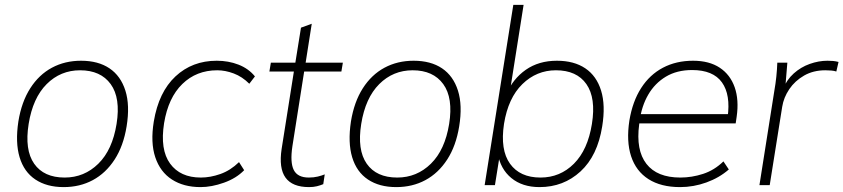

<svg xmlns="http://www.w3.org/2000/svg" viewBox="-20 -756 3444 784"><path d="M240 8Q171 8 124.5 -23Q78 -54 60 -114Q42 -174 55 -260Q68 -340 103.5 -395.5Q139 -451 192 -479.5Q245 -508 311 -508Q381 -508 427 -477Q473 -446 492 -386Q511 -326 497 -240Q484 -160 448 -104.5Q412 -49 359 -20.5Q306 8 240 8ZM244 -31Q324 -31 381.5 -87.5Q439 -144 456 -250Q473 -356 432 -412.5Q391 -469 307 -469Q227 -469 170.5 -412.5Q114 -356 97 -250Q80 -144 119.5 -87.5Q159 -31 244 -31Z M799 8Q730 8 682 -23Q634 -54 614 -114Q594 -174 608 -260Q628 -380 696.5 -444Q765 -508 865 -508Q913 -508 954 -492Q995 -476 1021 -444L998 -414Q969 -443 934.5 -456Q900 -469 867 -469Q782 -469 724.5 -413Q667 -357 650 -253Q633 -145 674.5 -88Q716 -31 800 -31Q839 -31 880 -45.5Q921 -60 956 -94L977 -61Q945 -28 894.5 -10Q844 8 799 8Z M1242 8Q1174 8 1146 -30.5Q1118 -69 1130 -148L1180 -464H1080L1086 -500H1186L1209 -643L1253 -659L1228 -500H1380L1374 -464H1222L1174 -159Q1164 -93 1179.5 -62Q1195 -31 1241 -31Q1261 -31 1277.5 -35Q1294 -39 1306 -44L1300 -4Q1288 1 1274 4.5Q1260 8 1242 8Z M1598 8Q1529 8 1482.5 -23Q1436 -54 1418 -114Q1400 -174 1413 -260Q1426 -340 1461.5 -395.5Q1497 -451 1550 -479.5Q1603 -508 1669 -508Q1739 -508 1785 -477Q1831 -446 1850 -386Q1869 -326 1855 -240Q1842 -160 1806 -104.5Q1770 -49 1717 -20.5Q1664 8 1598 8ZM1602 -31Q1682 -31 1739.5 -87.5Q1797 -144 1814 -250Q1831 -356 1790 -412.5Q1749 -469 1665 -469Q1585 -469 1528.5 -412.5Q1472 -356 1455 -250Q1438 -144 1477.5 -87.5Q1517 -31 1602 -31Z M2183 8Q2113 8 2068 -29Q2023 -66 2012 -131H2022L2001 0H1959L2076 -736H2118L2060 -369H2046Q2074 -434 2127 -471Q2180 -508 2254 -508Q2324 -508 2370 -477Q2416 -446 2434.5 -386Q2453 -326 2439 -240Q2420 -120 2350.5 -56Q2281 8 2183 8ZM2187 -31Q2267 -31 2323.5 -87.5Q2380 -144 2397 -250Q2414 -356 2374.5 -412.5Q2335 -469 2250 -469Q2171 -469 2113 -412.5Q2055 -356 2038 -250Q2022 -144 2062.5 -87.5Q2103 -31 2187 -31Z M2757 8Q2679 8 2628 -24.5Q2577 -57 2557 -118Q2537 -179 2550 -264Q2563 -342 2598 -396.5Q2633 -451 2687 -479.5Q2741 -508 2810 -508Q2876 -508 2919 -479.5Q2962 -451 2980 -399.5Q2998 -348 2988 -279L2984 -252H2575L2581 -290H2968L2951 -277Q2964 -369 2928 -419.5Q2892 -470 2806 -470Q2744 -470 2699 -443Q2654 -416 2627 -369.5Q2600 -323 2592 -263L2590 -248Q2576 -143 2619.5 -87Q2663 -31 2758 -31Q2805 -31 2851 -46Q2897 -61 2934 -97L2956 -64Q2917 -30 2864.5 -11Q2812 8 2757 8Z M3081 0 3142 -386Q3147 -414 3150 -443Q3153 -472 3154 -500H3195L3186 -391L3176 -390Q3192 -430 3221 -456Q3250 -482 3286.5 -495Q3323 -508 3359 -508Q3371 -508 3382 -507Q3393 -506 3404 -503L3395 -464Q3386 -467 3374.5 -468Q3363 -469 3350 -469Q3301 -469 3263.5 -447.5Q3226 -426 3203 -392Q3180 -358 3174 -320L3123 0Z"/></svg>

Font: Mulish ExtraLight ExtraLight
Style: Italic
Weight: 250
Italic angle: -9°
Version: Version 3.603